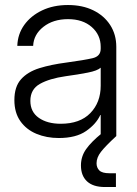

<svg xmlns="http://www.w3.org/2000/svg" viewBox="-20 -545 548 769"><path d="M215.3 7.8Q166.5 7.8 126 -9Q85.4 -25.9 61.5 -59.8Q37.6 -93.8 37.6 -144Q37.6 -197.8 64.2 -227.5Q90.8 -257.3 137.9 -272Q185.1 -286.6 245.6 -294.4Q317.4 -304.2 350.3 -311.8Q383.3 -319.3 383.3 -349.6V-357.4Q383.3 -405.3 347.4 -436.8Q311.5 -468.3 252.4 -468.3Q192.9 -468.3 153.8 -437.5Q114.7 -406.7 112.8 -361.3H49.3Q50.8 -408.2 77.1 -445.1Q103.5 -481.9 148.7 -503.4Q193.8 -524.9 252.4 -524.9Q310.1 -524.9 353.5 -503.7Q397 -482.4 421.4 -444.6Q445.8 -406.7 445.8 -357.4V0H383.3V-84.5H381.8Q365.2 -48.3 325 -20.3Q284.7 7.8 215.3 7.8ZM223.1 -49.3Q300.3 -49.3 341.8 -92Q383.3 -134.8 383.3 -201.7V-273.9Q370.1 -261.7 331.8 -254.2Q293.5 -246.6 242.7 -239.7Q178.2 -230.5 139.9 -209Q101.6 -187.5 101.6 -141.1Q101.6 -96.7 135.5 -73Q169.4 -49.3 223.1 -49.3ZM400.4 204.1Q353 204.1 328.6 181.4Q304.2 158.7 304.2 117.7Q304.2 81.5 325 52.2Q345.7 22.9 386.7 -10.3L445.8 0Q402.3 40 384.5 63Q366.7 85.9 366.7 108.9Q366.7 126.5 377.9 137.7Q389.2 148.9 418.5 148.9H444.3V204.1Z"/></svg>

Font: Inter Display Light
Style: Regular
Weight: 300
Designer: Rasmus Andersson
Foundry: rsms
Version: Version 4.000;git-a52131595